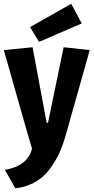

<svg xmlns="http://www.w3.org/2000/svg" viewBox="-23 -788 496 1008"><path d="M311 -540 448 -525 326 -92Q308 -26 287.5 17.5Q267 61 235 103.5Q203 146 154.5 171.5Q106 197 57 200L3 104Q124 82 145 -8Q119 -94 67.5 -277Q16 -460 -3 -525L148 -540L222 -143H229ZM351 -768 406 -665 182 -568 135 -646Z"/></svg>

Font: Magra
Style: Bold
Weight: 600
Designer: Viviana Monsalve
Foundry: Viviana Monsalve
Version: Version 1.001